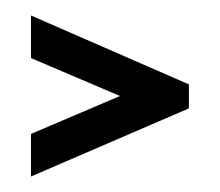

<svg xmlns="http://www.w3.org/2000/svg" viewBox="-20 -423 284 248"><path d="M20 -195V-250L135 -299L20 -348V-403L224 -314V-283Z"/></svg>

Font: Karantina Light
Style: Regular
Weight: 300
Designer: Rony Koch
Foundry: Rony Koch
Version: Version 1.000; ttfautohint (v1.8.3)